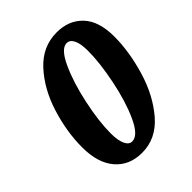

<svg xmlns="http://www.w3.org/2000/svg" viewBox="-207 -842 970 970"><g transform="rotate(-45 278.0 -357.0)"><path d="M45 -223Q45 -334 81.5 -450.5Q118 -567 190.5 -646Q263 -725 365 -725Q451 -725 503.5 -669.5Q556 -614 556 -504Q556 -396 520 -275.5Q484 -155 412.5 -72Q341 11 240 11Q150 11 97.5 -50Q45 -111 45 -223ZM411 -547Q411 -598 398 -624.5Q385 -651 362 -651Q322 -651 284 -568.5Q246 -486 221.5 -371Q197 -256 197 -171Q197 -120 210 -92.5Q223 -65 245 -65Q288 -65 326 -148Q364 -231 387.5 -347Q411 -463 411 -547Z"/></g></svg>

Font: Noto Serif NarrowBlack
Style: Italic
Weight: 900
Width: 4
Italic angle: -12°
Designer: Monotype Design Team
Foundry: Monotype Imaging Inc.
Version: Version 1.001